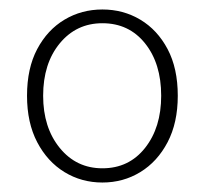

<svg xmlns="http://www.w3.org/2000/svg" viewBox="-20 -827 435 405"><path d="M196 -442Q152 -442 116 -464Q80 -486 58.5 -527Q37 -568 37 -625Q37 -683 58.5 -723.5Q80 -764 116 -785.5Q152 -807 196 -807Q240 -807 276 -785.5Q312 -764 333.5 -723.5Q355 -683 355 -625Q355 -568 333.5 -527Q312 -486 276 -464Q240 -442 196 -442ZM196 -472Q252 -472 286 -515Q320 -558 320 -625Q320 -693 286 -735.5Q252 -778 196 -778Q141 -778 106 -735.5Q71 -693 71 -625Q71 -558 106 -515Q141 -472 196 -472Z"/></svg>

Font: Noto Sans JP
Style: Regular
Weight: 100
Designer: Ryoko NISHIZUKA 西塚涼子 (kana, bopomofo & ideographs); Paul D. Hunt (Latin, Greek & Cyrillic); Sandoll Communications 산돌커뮤니
Foundry: Adobe
Version: Version 2.004;hotconv 1.0.118;makeotfexe 2.5.65603